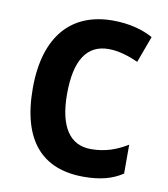

<svg xmlns="http://www.w3.org/2000/svg" viewBox="-69 -612 594 680"><g transform="rotate(10 228.5 -271.5)"><path d="M276 10C335 10 378 -1 416 -26V-130C377 -106 336 -91 285 -91C209 -91 168 -151 168 -269C168 -389 207 -451 286 -451C320 -451 357 -440 393 -424L428 -519C392 -539 344 -553 283 -553C136 -553 45 -457 45 -268C45 -78 129 10 276 10Z"/></g></svg>

Font: Noto Sans Ethiopic SemiCondensed SemiBold
Style: Regular
Weight: 600
Width: 4
Designer: Monotype Design Team
Foundry: Monotype Imaging Inc.
Version: Version 2.102